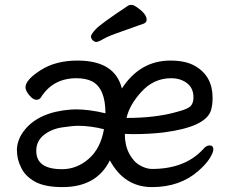

<svg xmlns="http://www.w3.org/2000/svg" viewBox="-20 -739 940 783"><path d="M351 -591Q351 -599 371 -620.5Q391 -642 504 -717Q508 -719 516 -719Q525 -719 539 -709Q578 -682 578 -659Q578 -648 567 -643Q518 -625 470 -608.5Q422 -592 401.5 -580Q381 -568 373 -568Q365 -568 358 -575Q351 -582 351 -591ZM233 -49Q293 -49 341.5 -91Q390 -133 404 -212Q349 -226 298 -226Q277 -226 233.5 -219.5Q190 -213 159.5 -189Q129 -165 128 -127V-123Q128 -49 233 -49ZM600 24Q487 24 428 -85Q374 24 235 24Q162 24 122 1.5Q82 -21 66 -56Q49 -89 49 -127V-131Q51 -172 80 -208.5Q109 -245 156 -266Q203 -287 267 -292L287 -293Q344 -293 410 -277Q410 -378 356 -407Q330 -420 292 -420Q196 -420 147 -342Q141 -332 128 -332Q115 -332 99.5 -350.5Q84 -369 84 -383V-384Q85 -414 146 -453Q207 -492 296 -492Q449 -492 477 -378Q551 -492 675 -492Q739 -492 777 -469Q847 -428 847 -340Q847 -310 840 -288Q818 -221 648 -199Q591 -192 521 -192L489 -193Q489 -147 506.5 -113.5Q524 -80 550 -65Q576 -50 600 -50Q733 -50 807 -129Q821 -146 834 -146Q850 -146 850 -130Q850 -117 835 -93Q820 -69 789 -42Q714 24 600 24ZM496 -258Q618 -258 706 -284Q748 -295 758.5 -307.5Q769 -320 769 -341Q769 -380 742.5 -400Q716 -420 678 -420Q608 -420 558 -366Q508 -312 496 -258Z"/></svg>

Font: LXGW WenKai Medium
Style: Regular
Weight: 500
Designer: LXGW / Fontworks Inc.
Foundry: LXGW / Fontworks Inc.
Version: Version 1.501; October 10, 2024